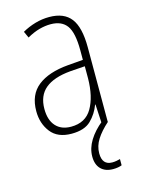

<svg xmlns="http://www.w3.org/2000/svg" viewBox="-115 -605 651 889"><g transform="rotate(-15 210.0 -160.5)"><path d="M210 -539Q281 -539 314 -496Q347 -453 347 -357V0H318L313 -92H311Q296 -51 265 -20.5Q234 10 172 10Q105 10 72.5 -32Q40 -74 40 -133Q40 -212 91.5 -252.5Q143 -293 237 -301L310 -307V-353Q310 -437 285.5 -471Q261 -505 208 -505Q182 -505 154 -497.5Q126 -490 94 -472L80 -503Q110 -520 143 -529.5Q176 -539 210 -539ZM240 -271Q160 -264 119.5 -230.5Q79 -197 79 -133Q79 -80 105 -51Q131 -22 178 -22Q247 -22 278.5 -76Q310 -130 311 -218V-276ZM271 131Q271 187 319 187Q330 187 340.5 185Q351 183 357 181V211Q350 214 339 216Q328 218 315 218Q278 218 257 197Q236 176 236 137Q236 98 259 60.5Q282 23 323 -10L348 0Q311 33 291 64.5Q271 96 271 131Z"/></g></svg>

Font: Noto Sans Khmer Condensed ExtraLight
Style: Regular
Weight: 200
Width: 3
Designer: Danh Hong and the Monotype Design Team
Foundry: Monotype Imaging Inc.
Version: Version 2.004; ttfautohint (v1.8.4.7-5d5b)